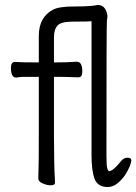

<svg xmlns="http://www.w3.org/2000/svg" viewBox="-20 -734 548 772"><path d="M413 18Q373 18 360.5 -14.5Q348 -47 348 -110V-649Q341 -647 272 -647Q226 -647 212 -632Q197 -616 197 -585V-483Q257 -483 289 -486Q311 -486 311 -446Q311 -423 295 -423Q279 -423 264.5 -424Q250 -425 197 -425V-188Q198 -62 199 -45Q201 -16 201 1Q201 11 183 11Q169 11 151.5 3.5Q134 -4 134 -17Q134 -29 135 -60Q136 -77 136 -188V-425H70Q54 -424 45 -422Q24 -422 24 -461Q24 -485 40 -485Q65 -483 136 -483V-589Q136 -665 193 -695Q217 -708 280 -708Q347 -708 373 -714Q400 -714 409 -684Q412 -674 412 -668Q412 -661 410 -654.5Q408 -648 408 -108Q408 -67 411.5 -56.5Q415 -46 419 -46Q434 -46 464 -83Q476 -100 492 -100Q508 -100 508 -89Q508 -81 501.5 -65Q495 -49 483 -30.5Q471 -12 452.5 3Q434 18 413 18Z"/></svg>

Font: LXGW WenKai Mono Lite
Style: Regular
Weight: 400
Monospace: yes
Designer: LXGW / Fontworks Inc.
Foundry: LXGW / Fontworks Inc.
Version: Version 1.520; June 14, 2025